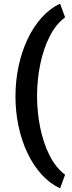

<svg xmlns="http://www.w3.org/2000/svg" viewBox="-20 -810 392 1042"><path d="M181.1 -288.9Q181.1 -375.4 198 -459.1Q214.9 -542.7 248.6 -610.4Q282.3 -678 333.3 -715.9L306.2 -790Q250.3 -764 205.6 -713.9Q160.8 -663.8 129.1 -596.4Q97.5 -528.9 80.7 -449.8Q63.9 -370.7 63.9 -286.9Q63.9 -203.1 80.7 -124.5Q97.5 -45.9 129.1 20.7Q160.8 87.3 205.6 136.8Q250.3 186.2 306.2 212.2L333.3 138.1Q282.3 99.9 248.6 32.6Q214.9 -34.7 198 -118.6Q181.1 -202.4 181.1 -288.9Z"/></svg>

Font: Vazirmatn RD NL
Style: Regular
Weight: 400
Designer: Saber Rastikerdar
Foundry: Saber Rastikerdar
Version: Version 32.101